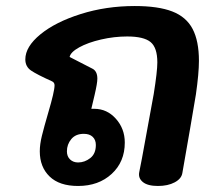

<svg xmlns="http://www.w3.org/2000/svg" viewBox="-20 -617 717 637"><path d="M640 -415Q640 -374 630 -304L611 -192Q592 -86 585 -43Q582 -24 559.5 -12Q537 0 504 0Q470 0 454 -13Q438 -26 442 -46L451 -92L490 -305Q502 -380 502 -410Q502 -459 479.5 -477.5Q457 -496 402 -496Q359 -496 315.5 -486Q272 -476 243 -460Q214 -444 211 -428L285 -390Q303 -382 303 -356Q303 -341 294 -302.5Q285 -264 283 -256H293Q335 -256 364.5 -223Q394 -190 394 -144Q394 -80 350.5 -40Q307 0 239 0Q177 0 144.5 -31.5Q112 -63 112 -115Q112 -138 119 -166.5Q126 -195 140 -243Q161 -314 161 -334Q161 -343 153 -347Q102 -370 83 -383Q64 -396 64 -420Q64 -462 114 -503Q164 -544 248 -570.5Q332 -597 427 -597Q505 -597 551.5 -579Q598 -561 619 -521Q640 -481 640 -415ZM202 -115Q202 -98 212.5 -88Q223 -78 239 -78Q261 -78 279.5 -92.5Q298 -107 298 -136Q298 -153 287.5 -163Q277 -173 258 -173Q231 -173 216.5 -155.5Q202 -138 202 -115Z"/></svg>

Font: Mali
Style: Bold Italic
Weight: 700
Italic angle: -10°
Version: Version 1.000; ttfautohint (v1.6)